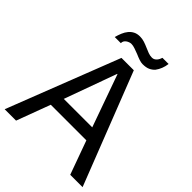

<svg xmlns="http://www.w3.org/2000/svg" viewBox="-251 -1020 1153 1153"><g transform="rotate(45 325.0 -444.0)"><path d="M377 -713.9 655.8 0H550.8L473.1 -214.8H170.9L90.8 0H-5.9L272 -713.9ZM442.9 -294.9 324.2 -627.9H321.8L201.2 -294.9ZM498 -888.2Q492.2 -842.3 466.8 -808.1Q454.1 -793.9 435.8 -785.4Q417.5 -776.9 388.2 -776.9Q375.5 -776.9 357.9 -782.7Q340.3 -788.6 321.8 -796.9Q303.7 -803.7 286.4 -809.8Q269 -815.9 254.9 -815.9Q247.1 -815.9 238.3 -812.7Q229.5 -809.6 222.2 -804.2Q214.8 -798.8 210.4 -791Q206.1 -783.2 207 -773.9H154.8Q160.6 -795.9 168.9 -815.9Q177.2 -835.9 189.7 -851.1Q202.1 -866.2 219.2 -875Q236.3 -883.8 259.8 -883.8Q280.3 -883.8 298.6 -877.7Q316.9 -871.6 334 -864Q351.1 -856.4 367.4 -850.3Q383.8 -844.2 399.9 -844.2Q410.2 -844.2 417.5 -848.4Q424.8 -852.5 430.4 -858.9Q436 -865.2 439.7 -873Q443.4 -880.9 445.8 -888.2Z"/></g></svg>

Font: XB Khoramshahr
Style: Regular
Weight: 400
Designer: Behnam
Foundry: Irmug
Version: Version 8.005 2009